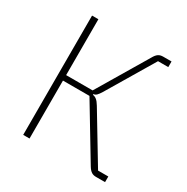

<svg xmlns="http://www.w3.org/2000/svg" viewBox="-160 -835 947 973"><g transform="rotate(30 313.5 -349.0)"><path d="M104 -698H141V-371H296L470 -663C485 -690 498 -698 521 -698H569V-665H509L345 -390C330 -366 323 -359 308 -356V-353C324 -350 337 -342 353 -315L523 -33H583V0H530C509 0 496 -8 481 -32L296 -339H141V0H104Z"/></g></svg>

Font: Plexus Sans ExtraLight
Style: Regular
Weight: 250
Version: Version 2.001;PS 002.001;hotconv 1.0.70;makeotf.lib2.5.58329